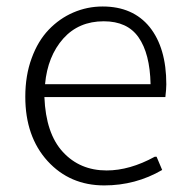

<svg xmlns="http://www.w3.org/2000/svg" viewBox="-20 -559 588 589"><path d="M441.9 -300.8H118.2Q126 -386.7 174.3 -440.9Q221.7 -493.7 298.3 -493.7Q370.6 -493.7 404.8 -444.8Q439.9 -395 441.9 -300.8ZM116.2 -261.2H487.3Q490.2 -286.1 490.2 -300.3Q490.2 -412.1 439 -476.1Q387.7 -539.1 294.9 -539.1Q247.6 -539.1 204.6 -520.5Q162.6 -502.4 129.4 -467.8Q96.2 -433.1 77.1 -380.4Q57.6 -327.6 57.6 -262.2Q57.6 -140.1 126 -64.9Q194.3 9.8 299.8 9.8Q396 9.8 477.5 -37.6L460.4 -78.1H454.6Q377.9 -36.1 307.1 -36.1Q225.1 -36.1 172.9 -92.8Q120.6 -149.4 116.2 -261.2Z"/></svg>

Font: My Font
Style: ExtraLight
Weight: 500
Designer: Vernon Adams
Foundry: newtypography
Version: Version 0.001